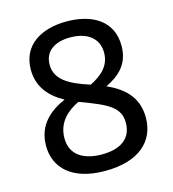

<svg xmlns="http://www.w3.org/2000/svg" viewBox="-112 -834 843 938"><g transform="rotate(-15 310.0 -365.0)"><path d="M310 -742C181 -742 81 -682.5 81 -559C81 -471 131 -415 202.5 -375.5C127.5 -343 56.5 -287 56.5 -180.5C56.5 -69 137.5 12.5 305 12.5C478 12.5 563.5 -70 563.5 -189C563.5 -295 496.5 -349.5 417 -385.5C486 -418.5 539.5 -466 539.5 -558C539.5 -687 436 -742 310 -742ZM153 -193C153 -275 208.5 -320.5 265 -347.5L271.5 -345C401.5 -296.5 462.5 -269 462.5 -189.5C462.5 -110 405.5 -69.5 310.5 -69.5C221 -69.5 153 -106 153 -193ZM176 -558.5C176 -626.5 228.5 -662 307 -662C390 -662 448.5 -623 448.5 -547.5C448.5 -480 401.5 -441 345 -413L344 -413.5C237.5 -447 176 -485.5 176 -558.5Z"/></g></svg>

Font: Monaspace Neon
Style: Regular
Weight: 400
Designer: Riley Cran & the Lettermatic Team
Foundry: Lettermatic
Version: Version 1.200 (Monaspace Neon)